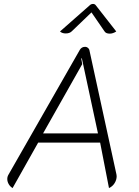

<svg xmlns="http://www.w3.org/2000/svg" viewBox="-20 -947 705 976"><path d="M17 -37Q17 -49 23 -59L386 -694Q395 -709 413 -709Q420 -709 426 -704.5Q432 -700 434 -694L572 -60Q573 -57 573 -51Q573 -33 562.5 -16Q552 1 534 9L489 -222H174L44 9Q31 1 24 -11.5Q17 -24 17 -37ZM478 -269 396 -651 393 -649 398 -621 199 -269ZM314 -777Q296 -777 285 -787L436 -920Q443 -927 453 -927Q462 -927 467 -920L571 -787Q554 -776 538 -776Q518 -776 511 -788L445 -884L345 -788Q334 -777 314 -777Z"/></svg>

Font: K2D Thin
Style: Italic
Weight: 100
Italic angle: -10°
Designer: Katatrad Aksorn Co.,Ltd.
Foundry: Cadson Demak Co.,Ltd.
Version: Version 1.000; ttfautohint (v1.6)